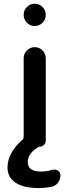

<svg xmlns="http://www.w3.org/2000/svg" viewBox="-20 -793 356 1010"><path d="M104.5 -714.8Q104.5 -739.3 121.6 -756.3Q138.7 -773.4 162.6 -773.4Q186.5 -773.4 203.6 -756.3Q220.7 -739.3 220.7 -714.8Q220.7 -690.4 203.6 -673.3Q186.5 -656.2 162.6 -656.2Q138.7 -656.2 121.6 -673.3Q104.5 -690.4 104.5 -714.8ZM184.6 196.3Q104.5 196.3 62 168Q19.5 139.6 19.5 88.9Q19.5 11.7 97.7 -57.6Q104.5 -64.5 104.5 -74.2V-486.3Q104.5 -510.7 121.6 -527.8Q138.7 -544.9 162.6 -544.9Q186.5 -544.9 203.6 -527.8Q220.7 -510.7 220.7 -486.3V-52.7Q220.7 -40 211.4 -30.8Q202.1 -21.5 189.5 -21.5Q185.5 -21.5 182.6 -19.5Q126 13.7 126 58.6Q126 109.4 195.3 109.4Q225.6 109.4 253.9 100.6Q270.5 95.7 284.2 104.5Q297.9 113.3 297.9 128.9Q297.9 151.4 285.2 168Q272.5 184.6 252 189.5Q217.8 196.3 184.6 196.3Z"/></svg>

Font: Gen Jyuu GothicX Medium
Style: Regular
Weight: 500
Designer: Ryoko NISHIZUKA (kana &amp; ideographs); Paul D. Hunt (Latin, Greek &amp; Cyrillic); Wenlong ZHANG (bopomofo); Sandoll C
Version: Version 1.058.20140828